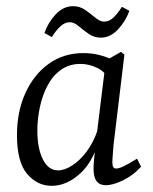

<svg xmlns="http://www.w3.org/2000/svg" viewBox="-20 -593 496 622"><path d="M147 9Q101 9 68 -29.5Q35 -68 35 -155Q35 -231 62 -291Q89 -351 137.5 -386Q186 -421 250 -421Q279 -421 305 -414Q331 -407 354 -395L339 -329Q321 -361 294 -373.5Q267 -386 241 -386Q204 -386 177 -366.5Q150 -347 133.5 -315Q117 -283 109 -245Q101 -207 101 -170Q101 -112 119 -76.5Q137 -41 168 -41Q189 -41 214 -57Q239 -73 261 -102.5Q283 -132 296 -171L307 -164Q288 -77 243 -34Q198 9 147 9ZM323 7Q303 7 293 -6Q283 -19 283 -47Q283 -58 284.5 -74Q286 -90 289 -121L323 -397L372 -425L383 -416L348 -125Q347 -112 345.5 -94Q344 -76 344 -66Q344 -47 356 -47Q366 -47 382 -55Q398 -63 424 -79L437 -53Q412 -25 379 -9Q346 7 323 7ZM306 -471Q285 -471 267 -483.5Q249 -496 234.5 -508.5Q220 -521 206 -521Q190 -521 175.5 -507.5Q161 -494 148 -473L124 -486Q135 -519 160 -546Q185 -573 217 -573Q239 -573 256.5 -560.5Q274 -548 289 -535.5Q304 -523 317 -523Q334 -523 348 -536.5Q362 -550 375 -571L399 -558Q388 -526 363 -498.5Q338 -471 306 -471Z"/></svg>

Font: Yrsa Light
Style: Italic
Weight: 300
Italic angle: -7.10001°
Designer: Anna Giedrys (Yrsa+Rasa design), David Brezina (Yrsa art-direction, Rasa art-direction, design)
Foundry: Rosetta Type Foundry
Version: Version 2.004